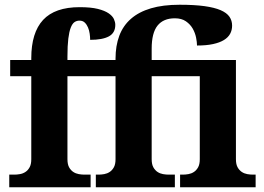

<svg xmlns="http://www.w3.org/2000/svg" viewBox="-20 -789 1114 809"><path d="M19 0V-53.2H41Q51.8 -53.2 64.2 -55.4Q76.7 -57.6 87.2 -64.5Q97.7 -71.3 104.7 -84Q111.8 -96.7 111.8 -118.2V-467.8H22.9V-536.1H111.8V-543.9Q111.8 -651.4 161.6 -705.1Q211.4 -758.8 315.9 -758.8Q362.8 -758.8 392.1 -751.5Q421.4 -744.1 437.7 -732.9Q454.1 -721.7 460 -708.7Q465.8 -695.8 465.8 -684.1Q465.8 -650.4 438.7 -635.7Q411.6 -621.1 359.9 -621.1Q359.9 -632.8 357.9 -647Q356 -661.1 350.8 -673.3Q345.7 -685.5 337.2 -693.8Q328.6 -702.1 314.9 -702.1Q303.2 -702.1 293.9 -695.8Q284.7 -689.5 278.1 -672.6Q271.5 -655.8 267.8 -626.2Q264.2 -596.7 264.2 -550.8V-536.1H466.8V-542Q466.8 -596.2 482.7 -638.4Q498.5 -680.7 531.7 -709.7Q564.9 -738.8 615.7 -753.9Q666.5 -769 736.8 -769Q798.8 -769 841.3 -763.2Q883.8 -757.3 909.7 -746.1Q935.5 -734.9 946.8 -718.5Q958 -702.1 958 -681.2Q958 -662.1 949.7 -646.7Q941.4 -631.3 923.6 -620.4Q905.8 -609.4 877.7 -603.3Q849.6 -597.2 810.1 -597.2Q810.1 -610.8 806.2 -630.6Q802.2 -650.4 792 -668.5Q781.7 -686.5 763.4 -699.2Q745.1 -711.9 716.8 -711.9Q668.5 -711.9 643.8 -681.2Q619.1 -650.4 619.1 -584V-536.1H974.1V-118.2Q974.1 -96.7 981.2 -84Q988.3 -71.3 998.8 -64.5Q1009.3 -57.6 1021.7 -55.4Q1034.2 -53.2 1044.9 -53.2H1057.1V0H738.8V-53.2H751Q761.7 -53.2 774.2 -55.4Q786.6 -57.6 797.1 -64.5Q807.6 -71.3 814.7 -84Q821.8 -96.7 821.8 -118.2V-467.8H619.1V-118.2Q619.1 -96.7 626.2 -84Q633.3 -71.3 643.8 -64.5Q654.3 -57.6 666.7 -55.4Q679.2 -53.2 689.9 -53.2H716.8V0H383.8V-53.2H396Q406.7 -53.2 419.2 -55.4Q431.6 -57.6 442.1 -64.5Q452.6 -71.3 459.7 -84Q466.8 -96.7 466.8 -118.2V-467.8H264.2V-118.2Q264.2 -96.7 271.2 -84Q278.3 -71.3 288.8 -64.5Q299.3 -57.6 311.8 -55.4Q324.2 -53.2 335 -53.2H361.8V0Z"/></svg>

Font: Droids
Style: b
Weight: 700
Foundry: Ascender Corporation
Version: Version 1.00 build 113